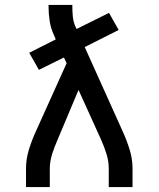

<svg xmlns="http://www.w3.org/2000/svg" viewBox="-20 -755 640 775"><path d="M85 0V-74Q85 -113 96.5 -150.5Q108 -188 124 -223L249 -500L238 -523L137 -473L98 -542L205 -596L197 -615Q185 -641 180.5 -670Q176 -699 176 -728V-735H272V-728Q272 -708 274 -687.5Q276 -667 284 -649L289 -638L420 -703L459 -634L322 -565L476 -223Q492 -188 503.5 -150.5Q515 -113 515 -74V0H419V-74Q419 -104 410 -133Q401 -162 389 -189L297 -392L212 -190Q206 -176 200.5 -162Q195 -148 190.5 -133.5Q186 -119 183.5 -104Q181 -89 181 -74V0Z"/></svg>

Font: Iosevka Fixed Curly Md Ex
Style: Regular
Weight: 500
Width: 7
Monospace: yes
Designer: Belleve Invis
Foundry: Belleve Invis
Version: Version 30.1.2